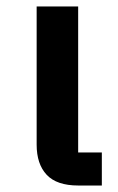

<svg xmlns="http://www.w3.org/2000/svg" viewBox="-20 -572 363 592"><path d="M221 0Q155 0 124 -33Q93 -66 93 -126V-552H221V-102H294V0Z"/></svg>

Font: IBM Plex Sans Thai SmBld
Style: Regular
Weight: 600
Designer: Mike Abbink, Paul van der Laan, Pieter van Rosmalen, Ben Mitchell, Mark Frömberg
Foundry: Bold Monday
Version: Version 1.2